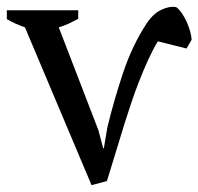

<svg xmlns="http://www.w3.org/2000/svg" viewBox="-30 -530 581 562"><path d="M283 0 238 12 43 -450Q14 -460 -10 -474V-500H199V-475Q186 -468 172.5 -461.5Q159 -455 142 -450L258 -149L272 -96H274L284 -156Q303 -235 330 -316Q357 -397 399 -461Q418 -490 442.5 -501.5Q467 -513 486 -509Q495 -502 502.5 -491Q510 -480 516 -467Q522 -454 526 -440Q530 -426 531 -414L516 -388L432 -409Q418 -386 404 -355.5Q390 -325 377.5 -293Q365 -261 354.5 -229.5Q344 -198 336 -173Z"/></svg>

Font: PT Serif
Style: Regular
Weight: 400
Designer: A.Korolkova, O.Umpeleva, V.Yefimov
Foundry: ParaType Ltd
Version: Version 1.000W OFL; ttfautohint (v1.6)